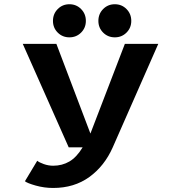

<svg xmlns="http://www.w3.org/2000/svg" viewBox="-20 -712 890 928"><path d="M236 -611Q236 -645 259 -668.2Q282 -691.5 315.5 -691.5Q349 -691.5 372 -668.2Q395 -645 395 -611Q395 -577.5 372 -554.5Q349 -531.5 315.5 -531.5Q282 -531.5 259 -554.5Q236 -577.5 236 -611ZM455.5 -611Q455.5 -645 478.5 -668.2Q501.5 -691.5 535 -691.5Q568.5 -691.5 591.5 -668.2Q614.5 -645 614.5 -611Q614.5 -577.5 591.5 -554.5Q568.5 -531.5 535 -531.5Q501.5 -531.5 478.5 -554.5Q455.5 -577.5 455.5 -611ZM252.5 -500 417 -66.5 583.5 -500H745L525 0Q485 90.5 411.8 143.5Q338.5 196.5 237 196.5Q193.5 196.5 152.2 184.8Q111 173 100.5 164L160 65Q169 73 191.5 81Q214 89 237 89Q280.5 89 315.5 68.5Q350.5 48 379.5 0H312L90 -500Z"/></svg>

Font: League Mono Wide SemiBold
Style: Regular
Weight: 600
Width: 8
Designer: Tyler Finck
Foundry: The League of Moveable Type / Tyler Finck
Version: Version 2.210